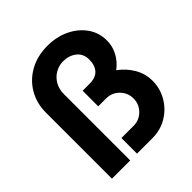

<svg xmlns="http://www.w3.org/2000/svg" viewBox="-199 -880 1019 1019"><g transform="rotate(-45 310.0 -370.5)"><path d="M60 0V-496Q60 -564 91.5 -619.5Q123 -675 181 -708Q239 -741 317 -741Q384 -741 439 -715Q494 -689 527 -643Q560 -597 560 -537Q560 -494 539.5 -456Q519 -418 483 -391Q527 -359 553.5 -313.5Q580 -268 580 -216Q580 -157 551 -107.5Q522 -58 473 -29Q424 0 364 0H248V-117H339Q382 -117 412 -147Q442 -177 442 -220Q442 -263 412 -293Q382 -323 339 -323H280V-440H331Q378 -440 400 -464.5Q422 -489 422 -532Q422 -576 391.5 -600Q361 -624 317 -624Q286 -624 258.5 -608.5Q231 -593 214 -564.5Q197 -536 197 -496V0Z"/></g></svg>

Font: MuseoModerno SemiBold
Style: Regular
Weight: 600
Designer: Pablo Cosgaya, Héctor Gatti, Marcela Romero, and the Authors of The MuseoModerno Project.
Foundry: Omnibus-Type Team
Version: Version 1.001